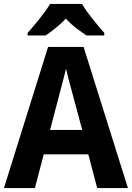

<svg xmlns="http://www.w3.org/2000/svg" viewBox="-20 -1047 669 974"><path d="M396 -1027H234C210 -985 154 -918 120 -880V-867H211C241 -887 281 -917 314 -953C345 -917 388 -888 419 -867H509V-880C473 -921 422 -982 396 -1027ZM473 -93H629L404 -809H224L0 -93H157L202 -264H428ZM349 -567 397 -388H234L281 -567C287 -592 307 -663 315 -699C323 -660 339 -606 349 -567Z"/></svg>

Font: Noto Sans Kannada UI SemiCondensed
Style: Bold
Weight: 700
Width: 4
Designer: Jelle Bosma - Monotype Design Team
Foundry: Monotype Imaging Inc.
Version: Version 2.005